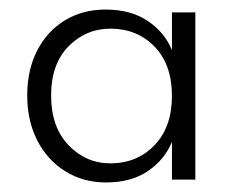

<svg xmlns="http://www.w3.org/2000/svg" viewBox="-20 -729 483 402"><path d="M37 -529Q37 -583 58 -623.5Q79 -664 116 -686.5Q153 -709 201 -709Q254 -709 289.5 -685Q325 -661 340 -624V-703H389V-353H340V-432Q325 -395 290 -371Q255 -347 202 -347Q154 -347 116.5 -370.5Q79 -394 58 -435Q37 -476 37 -529ZM87 -529Q87 -463 123.5 -425Q160 -387 211 -387Q267 -387 303.5 -425Q340 -463 340 -528Q340 -594 303.5 -631.5Q267 -669 211 -669Q160 -669 123.5 -632Q87 -595 87 -529Z"/></svg>

Font: Albert Sans Light
Style: Regular
Weight: 300
Designer: Andreas Rasmussen
Foundry: a.Foundry
Version: Version 1.025